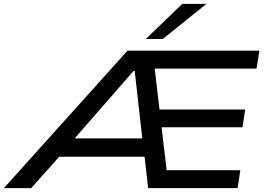

<svg xmlns="http://www.w3.org/2000/svg" viewBox="-71 -965 1367 985"><path d="M-51 0 583 -705H1260L1245 -613H680L718 -653L751 -371L703 -403H1187L1173 -312H708L754 -344L789 -51L744 -92H1162L1148 0H689L666 -203L694 -161H204L268 -200L89 0ZM614 -601 291 -231 262 -255H683L662 -229L620 -601ZM677 -765 864 -945H988L764 -765Z"/></svg>

Font: Nunito Sans 7pt Expanded Medium
Style: Italic
Weight: 500
Width: 7
Italic angle: -9°
Designer: Vernon Adams
Foundry: Vernon Adams
Version: Version 3.101;gftools[0.9.27]